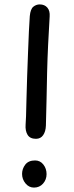

<svg xmlns="http://www.w3.org/2000/svg" viewBox="-20 -726 337 870"><path d="M143 -97Q116 -97 105 -115Q94 -133 96 -161Q97 -168 98 -199.5Q99 -231 100 -278Q101 -325 103 -379.5Q105 -434 107 -487.5Q109 -541 111 -584.5Q113 -628 115 -653Q118 -685 131 -695.5Q144 -706 160 -706Q182 -706 194.5 -691.5Q207 -677 205 -651Q201 -585 198 -522.5Q195 -460 193.5 -399Q192 -338 191 -278Q190 -218 188 -157Q187 -130 175.5 -113.5Q164 -97 143 -97ZM134 124Q111 124 95.5 105Q80 86 80 62Q80 39 94.5 20Q109 1 139 1Q162 1 176.5 19.5Q191 38 191 63Q191 88 175 106Q159 124 134 124Z"/></svg>

Font: Playpen Sans
Style: Regular
Weight: 400
Designer: Laura Meseguer, Veronika Burian, José Scaglione, Kostas Bartsokas, Vera Evstafieva, Tom Grace, Yorlmar Campos
Foundry: TypeTogether
Version: Version 2.000